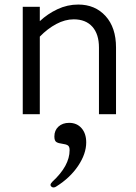

<svg xmlns="http://www.w3.org/2000/svg" viewBox="-20 -502 600 844"><path d="M155 -472V-409Q189 -441 232.5 -461.5Q276 -482 324 -482Q398 -482 444 -431.5Q490 -381 490 -293V0H415V-293Q415 -352 386 -384.5Q357 -417 304 -417Q266 -417 227.5 -396.5Q189 -376 155 -341V0H80V-472ZM359 124Q359 174 323.5 227Q288 280 227 318Q222 322 215 322Q210 322 206 318.5Q202 315 202 311Q202 305 210 297Q286 227 286 158Q286 142 278 137Q270 132 254 130Q237 128 228 122.5Q219 117 219 98Q219 71 237 54.5Q255 38 284 38Q318 38 338.5 61.5Q359 85 359 124Z"/></svg>

Font: Madhuban Light
Style: Regular
Weight: 300
Designer: jaikishan Patel
Foundry: MagicType
Version: Version 1.000